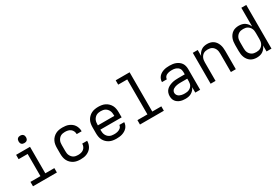

<svg xmlns="http://www.w3.org/2000/svg" viewBox="68 -1763 4063 2798"><g transform="rotate(-30 2100.0 -363.5)"><path d="M99 0V-74H267V-447H115V-520H349V-74H501V0ZM306 -608Q293 -608 281 -611.5Q269 -615 260 -624Q251 -633 247.5 -645Q244 -657 244 -670Q244 -683 247.5 -695Q251 -707 260 -716Q269 -725 281 -729Q293 -733 306 -733Q319 -733 331 -729Q343 -725 352 -716Q361 -707 365 -695Q369 -683 369 -670Q369 -657 365 -645Q361 -633 352 -624Q343 -615 331 -611.5Q319 -608 306 -608Z M897 8Q868 8 839 3Q810 -2 784 -15.5Q758 -29 737 -50Q716 -71 703 -97Q690 -123 685 -152Q680 -181 680 -210V-310Q680 -339 685 -368Q690 -397 703 -423Q716 -449 737 -470Q758 -491 784 -504.5Q810 -518 839 -523Q868 -528 897 -528Q924 -528 950.5 -524.5Q977 -521 1002 -510.5Q1027 -500 1048.5 -483.5Q1070 -467 1084.5 -444.5Q1099 -422 1106.5 -396Q1114 -370 1114 -343V-340H1031V-342Q1031 -367 1020.5 -390Q1010 -413 990.5 -428Q971 -443 946.5 -448.5Q922 -454 897 -454Q879 -454 860 -450.5Q841 -447 825 -438Q809 -429 796.5 -414.5Q784 -400 776 -383Q768 -366 765.5 -347.5Q763 -329 763 -310V-210Q763 -191 765.5 -172.5Q768 -154 776 -137Q784 -120 796.5 -105.5Q809 -91 825 -82Q841 -73 860 -69.5Q879 -66 897 -66Q922 -66 946.5 -71.5Q971 -77 990.5 -92Q1010 -107 1020.5 -130Q1031 -153 1031 -178V-180H1114V-177Q1114 -150 1106.5 -124Q1099 -98 1084.5 -75.5Q1070 -53 1048.5 -36.5Q1027 -20 1002 -9.5Q977 1 950.5 4.5Q924 8 897 8Z M1500 8Q1471 8 1441.5 3Q1412 -2 1386 -15Q1360 -28 1338.5 -49Q1317 -70 1303.5 -96Q1290 -122 1285 -151.5Q1280 -181 1280 -210V-310Q1280 -339 1285 -368.5Q1290 -398 1303.5 -424Q1317 -450 1338.5 -471Q1360 -492 1386 -505Q1412 -518 1441.5 -523Q1471 -528 1500 -528Q1529 -528 1558.5 -523Q1588 -518 1614 -505Q1640 -492 1661.5 -471Q1683 -450 1696.5 -424Q1710 -398 1715 -368.5Q1720 -339 1720 -310V-224H1362V-210Q1362 -191 1365 -172Q1368 -153 1376 -136Q1384 -119 1397 -104.5Q1410 -90 1427 -81Q1444 -72 1462.5 -68.5Q1481 -65 1500 -65Q1515 -65 1529.5 -66Q1544 -67 1558 -70.5Q1572 -74 1585.5 -80Q1599 -86 1610 -95Q1621 -104 1628 -117Q1635 -130 1636 -145H1718Q1717 -120 1707.5 -96.5Q1698 -73 1681.5 -55Q1665 -37 1643.5 -24.5Q1622 -12 1598.5 -4.5Q1575 3 1550 5.5Q1525 8 1500 8ZM1362 -296H1638V-310Q1638 -329 1635 -348Q1632 -367 1624 -384Q1616 -401 1603 -415.5Q1590 -430 1573.5 -439Q1557 -448 1538 -451.5Q1519 -455 1500 -455Q1481 -455 1462 -451.5Q1443 -448 1426.5 -439Q1410 -430 1397 -415.5Q1384 -401 1376 -384Q1368 -367 1365 -348Q1362 -329 1362 -310Z M1899 0V-74H2067V-662H1915V-735H2149V-74H2301V0Z M2663 8Q2641 8 2618.5 5Q2596 2 2575 -5.5Q2554 -13 2535.5 -26Q2517 -39 2504 -57Q2491 -75 2485.5 -97Q2480 -119 2480 -142Q2480 -169 2489 -195.5Q2498 -222 2517 -242Q2536 -262 2561 -274.5Q2586 -287 2612.5 -294.5Q2639 -302 2666.5 -304.5Q2694 -307 2721 -307H2830V-347Q2830 -363 2826 -379Q2822 -395 2813 -408Q2804 -421 2790.5 -430.5Q2777 -440 2762 -445.5Q2747 -451 2731 -453Q2715 -455 2699 -455Q2685 -455 2670.5 -454Q2656 -453 2642.5 -449.5Q2629 -446 2615.5 -440.5Q2602 -435 2591.5 -425.5Q2581 -416 2574.5 -403Q2568 -390 2568 -376V-375H2486V-377Q2486 -401 2495 -424.5Q2504 -448 2520 -466Q2536 -484 2557.5 -496.5Q2579 -509 2602.5 -516Q2626 -523 2650 -525.5Q2674 -528 2699 -528Q2725 -528 2751.5 -524.5Q2778 -521 2802.5 -511.5Q2827 -502 2849 -486Q2871 -470 2885.5 -448Q2900 -426 2906 -399.5Q2912 -373 2912 -347V0H2830V-91Q2820 -67 2802.5 -47.5Q2785 -28 2762.5 -15Q2740 -2 2714.5 3Q2689 8 2663 8ZM2695 -65Q2713 -65 2730 -67.5Q2747 -70 2763 -77Q2779 -84 2792.5 -95.5Q2806 -107 2814.5 -122Q2823 -137 2826.5 -154.5Q2830 -172 2830 -189V-234H2721Q2705 -234 2688 -233Q2671 -232 2654.5 -229Q2638 -226 2622.5 -220.5Q2607 -215 2593 -206Q2579 -197 2570.5 -182Q2562 -167 2562 -150Q2562 -135 2568 -121.5Q2574 -108 2584.5 -97.5Q2595 -87 2608.5 -81Q2622 -75 2636.5 -71Q2651 -67 2665.5 -66Q2680 -65 2695 -65Z M3088 0V-520H3171V-420Q3180 -444 3196 -465Q3212 -486 3233.5 -501Q3255 -516 3280.5 -522Q3306 -528 3333 -528Q3359 -528 3385.5 -521.5Q3412 -515 3434 -499.5Q3456 -484 3471.5 -462Q3487 -440 3496 -415Q3505 -390 3508.5 -363.5Q3512 -337 3512 -310V0H3429V-310Q3429 -328 3426.5 -346.5Q3424 -365 3417 -382Q3410 -399 3398 -413.5Q3386 -428 3370.5 -437.5Q3355 -447 3336.5 -450.5Q3318 -454 3300 -454Q3282 -454 3263.5 -450.5Q3245 -447 3229.5 -437.5Q3214 -428 3202 -413.5Q3190 -399 3183 -382Q3176 -365 3173.5 -346.5Q3171 -328 3171 -310V0Z M3863 8Q3836 8 3809.5 1.5Q3783 -5 3761 -20Q3739 -35 3722.5 -57Q3706 -79 3696.5 -104Q3687 -129 3683.5 -156Q3680 -183 3680 -210V-310Q3680 -337 3683.5 -364Q3687 -391 3696.5 -416Q3706 -441 3722.5 -463Q3739 -485 3761 -500Q3783 -515 3809.5 -521.5Q3836 -528 3863 -528Q3890 -528 3916.5 -522Q3943 -516 3965 -501Q3987 -486 4003.5 -464.5Q4020 -443 4029 -419V-735H4112V0H4029V-101Q4020 -77 4003.5 -55.5Q3987 -34 3965 -19Q3943 -4 3916.5 2Q3890 8 3863 8ZM3896 -66Q3915 -66 3933.5 -69.5Q3952 -73 3968 -82.5Q3984 -92 3996.5 -106Q4009 -120 4016.5 -137Q4024 -154 4026.5 -172.5Q4029 -191 4029 -210V-310Q4029 -329 4026.5 -347.5Q4024 -366 4016.5 -383Q4009 -400 3996.5 -414Q3984 -428 3968 -437.5Q3952 -447 3933.5 -450.5Q3915 -454 3896 -454Q3877 -454 3858.5 -450.5Q3840 -447 3824 -437.5Q3808 -428 3795.5 -414Q3783 -400 3775.5 -383Q3768 -366 3765.5 -347.5Q3763 -329 3763 -310V-210Q3763 -191 3765.5 -172.5Q3768 -154 3775.5 -137Q3783 -120 3795.5 -106Q3808 -92 3824 -82.5Q3840 -73 3858.5 -69.5Q3877 -66 3896 -66Z"/></g></svg>

Font: Iosevka Extended
Style: Regular
Weight: 400
Width: 7
Monospace: yes
Designer: Belleve Invis
Foundry: Belleve Invis
Version: Version 32.5.0; ttfautohint (v1.8.4)